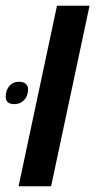

<svg xmlns="http://www.w3.org/2000/svg" viewBox="-59 -651 338 671"><path d="M140.1 -630.9H253.9L119.6 0H5.9ZM-39.1 -312Q-39.1 -335.4 -26.4 -350.3Q-13.7 -365.2 7.8 -365.2Q23.4 -365.2 31.2 -357.9Q39.1 -350.6 39.1 -339.4Q39.1 -315.9 25.6 -301.5Q12.2 -287.1 -8.8 -287.1Q-24.4 -287.1 -31.7 -293.9Q-39.1 -300.8 -39.1 -312Z"/></svg>

Font: Viking Open Sans Light
Style: Bold Italic
Weight: 600
Italic angle: -12°
Foundry: Ascender Corporation
Version: Version 2.000